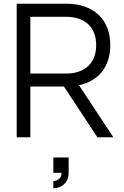

<svg xmlns="http://www.w3.org/2000/svg" viewBox="-20 -740 671 1035"><path d="M505 0H591L406 -280.5C513.5 -303.5 574.5 -382.5 574.5 -496.5C574.5 -634 487 -720 336.5 -720H70V0H143.5V-273.5H324.5ZM143.5 -649.5H336.5C438.5 -649.5 498.5 -592.5 498.5 -496.5C498.5 -401 438.5 -343.5 336.5 -343.5H143.5ZM267.5 236V275C310 275 350 246 350 191.5V109H267.5V191.5H311.5V195C311.5 224 284.5 236 267.5 236Z"/></svg>

Font: Vela Sans
Style: Regular
Weight: 400
Designer: Principal design: Mikhail Sharanda - project Manrope.
Design modification: Ravid Balaliev
Foundry: Mikhail Sharanda
Version: Version 1.001